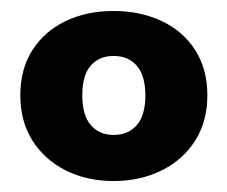

<svg xmlns="http://www.w3.org/2000/svg" viewBox="-20 -736 414 350"><path d="M187 -406Q138 -406 99.5 -425.5Q61 -445 39 -480Q17 -515 17 -562Q17 -610 39 -644.5Q61 -679 99.5 -697.5Q138 -716 187 -716Q236 -716 275 -697.5Q314 -679 336 -644.5Q358 -610 358 -562Q358 -515 336 -480Q314 -445 275 -425.5Q236 -406 187 -406ZM187 -490Q214 -490 229.5 -508Q245 -526 245 -562Q245 -598 229.5 -616Q214 -634 187 -634Q161 -634 145.5 -616.5Q130 -599 130 -562Q130 -526 145.5 -508Q161 -490 187 -490Z"/></svg>

Font: Mulish ExtraLight Black
Style: Regular
Weight: 900
Version: Version 3.603